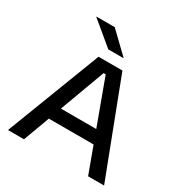

<svg xmlns="http://www.w3.org/2000/svg" viewBox="-190 -983 1077 1128"><g transform="rotate(30 348.5 -418.5)"><path d="M22.5 0 268 -639H430L674.5 0H566L356 -570.5H342L131 0ZM173 -178V-264.5H523.5V-178ZM263.5 -837 399 -706.5V-705H296L139.5 -835V-837Z"/></g></svg>

Font: Anek Gurmukhi Medium SemiExpanded
Style: Regular
Weight: 500
Width: 6
Version: Version 1.003